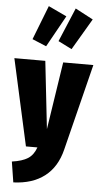

<svg xmlns="http://www.w3.org/2000/svg" viewBox="-84 -912 624 1180"><g transform="rotate(5 228.5 -322.0)"><path d="M168 -871.1 280.8 -817.9 172.9 -624 85.9 -660.2ZM334 -871.1 443.8 -813 330.1 -620.1 246.1 -662.1ZM472.2 -534.2 338.9 -1Q312 107.9 237.3 165.3Q162.6 222.7 44.9 227.1L24.9 100.1Q88.4 91.3 122.8 69.3Q157.2 47.4 173.8 0H103L-15.1 -534.2H175.8L222.2 -117.2L286.1 -534.2Z"/></g></svg>

Font: Fira Sans Compressed Heavy
Style: Regular
Weight: 900
Width: 1
Designer: Carrois Corporate & Edenspiekermann AG
Foundry: Carrois Corporate GbR & Edenspiekermann AG
Version: Version 4.203;PS 004.203;hotconv 1.0.88;makeotf.lib2.5.64775